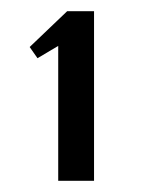

<svg xmlns="http://www.w3.org/2000/svg" viewBox="-20 -700 253 343"><path d="M84 -377V-618L47 -596L33 -616L100 -680H148V-377Z"/></svg>

Font: El Messiri SemiBold
Style: Regular
Weight: 600
Designer: Mohamed Gaber
Foundry: Kief Type Foundry
Version: Version 2.020; ttfautohint (v1.8.3)